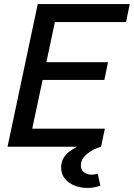

<svg xmlns="http://www.w3.org/2000/svg" viewBox="-20 -723 659 946"><path d="M17.1 0 166 -703.1H619.1L601.1 -614.3H250.5L208.5 -416.5H512.2L494.1 -329.1H189.9L138.7 -88.9H496.6L478 0ZM410.6 203.1Q378.4 203.1 348.9 191.9Q319.3 180.7 300.3 158Q281.2 135.3 281.2 102.1Q281.2 57.1 317.4 27.3Q353.5 -2.4 407.7 -17.6L433.1 -11.7L432.1 0H477.5Q439 10.7 408.7 35.4Q378.4 60.1 378.4 91.8Q378.4 114.3 393.8 126Q409.2 137.7 432.6 137.7Q445.8 137.7 461.4 132.8L474.6 191.4Q444.8 203.1 410.6 203.1Z"/></svg>

Font: Schibsted Grotesk Medium
Style: Italic
Weight: 500
Italic angle: -12°
Designer: Bakken & Baeck AS, Henrik Kongsvoll
Foundry: Schibsted ASA
Version: Version 1.100;gftools[0.9.25]